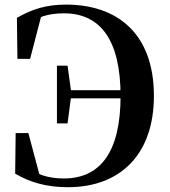

<svg xmlns="http://www.w3.org/2000/svg" viewBox="-20 -779 723 818"><path d="M44.6 -39.3C107 -2.2 178.9 18.6 269.3 18.6C491.8 18.6 635.7 -120.3 635.7 -370.5C635.7 -636.8 478.9 -759.4 261.4 -759.4C177.9 -759.4 117.1 -740.2 52.1 -703L54.2 -528.3H108.3L160.1 -727.8L91.8 -707.5L89.4 -670.5C140.4 -706.7 183.4 -722.2 252.8 -722.2C409.3 -722.2 493.7 -606.2 493.7 -369.8C493.7 -132.9 408.3 -18.7 252.5 -18.7C185.4 -18.7 137.1 -34.7 82.5 -74.1L92.5 -30.1L155.3 -7.7L100.8 -212.2H46.7ZM222.6 -253.3H267.8L283 -368.7V-388.9L267.8 -499.1H222.6ZM257.4 -360.2H535.5V-394.7H257.4Z"/></svg>

Font: Source Han Serif CN VF
Style: Regular
Weight: 250
Designer: Ryoko NISHIZUKA 西塚涼子 (kana & ideographs); Frank Grießhammer (Latin, Greek & Cyrillic); Wenlong ZHANG 张文龙 (bopomofo); San
Foundry: Adobe
Version: Version 2.002;hotconv 1.1.0;makeotfexe 2.6.0